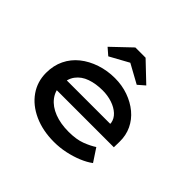

<svg xmlns="http://www.w3.org/2000/svg" viewBox="-179 -973 1193 1193"><g transform="rotate(45 417.0 -376.5)"><path d="M434 10Q335 10 258 -25Q181 -60 138.5 -121Q96 -182 96 -259Q96 -324 121 -375.5Q146 -427 191 -463Q236 -499 296 -519Q356 -539 422 -539Q485 -539 540 -519.5Q595 -500 636.5 -465.5Q678 -431 700.5 -383.5Q723 -336 722 -279L721 -230H193L170 -317H618L602 -303V-325Q597 -357 571 -381Q545 -405 506 -418Q467 -431 422 -431Q363 -431 316 -414.5Q269 -398 242 -362Q215 -326 215 -268Q215 -218 245 -179.5Q275 -141 329 -120Q383 -99 454 -99Q522 -99 567.5 -116.5Q613 -134 643 -154L699 -69Q668 -46 625.5 -28.5Q583 -11 534 -0.5Q485 10 434 10ZM297 -605 252 -644 377 -763H467L592 -644L547 -605L407 -682H437Z"/></g></svg>

Font: Lexend Peta Medium
Style: Regular
Weight: 500
Designer: Bonnie Shaver-Troup, Thomas Jockin
Foundry: Lexend
Version: Version 1.007